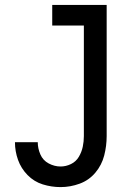

<svg xmlns="http://www.w3.org/2000/svg" viewBox="-20 -755 540 783"><path d="M227 8Q267 8 305 -6Q343 -20 369 -51Q395 -82 405 -121Q415 -160 415 -200V-735H193V-651H322V-200Q322 -178 317.5 -156.5Q313 -135 301.5 -115.5Q290 -96 269.5 -86Q249 -76 227 -76Q202 -76 178.5 -88.5Q155 -101 144.5 -125.5Q134 -150 134 -175H41Q41 -138 53.5 -103Q66 -68 92.5 -41Q119 -14 154.5 -3Q190 8 227 8Z"/></svg>

Font: Iosevka SS08 Medium
Style: Regular
Weight: 500
Monospace: yes
Designer: Belleve Invis
Foundry: Belleve Invis
Version: Version 3.4.3; ttfautohint (v1.8.3)